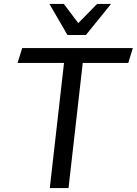

<svg xmlns="http://www.w3.org/2000/svg" viewBox="-20 -961 699 981"><path d="M330.1 0H234.4L307.1 -639.6H69.8L93.3 -715.3H658.7L635.3 -639.6H402.8ZM547.4 -940.9 418.9 -782.2H324.7L232.4 -940.9H306.2L379.9 -842.8L476.1 -940.9Z"/></svg>

Font: Proza Libre
Style: Italic
Weight: 400
Designer: Jasper de Waard
Foundry: Jasper de Waard
Version: Version 1.000; ttfautohint (v1.4.1.8-43bc)